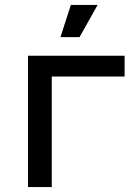

<svg xmlns="http://www.w3.org/2000/svg" viewBox="-20 -755 528 775"><path d="M93 0V-530H483V-446H189V0ZM224 -605 266 -735H374L301 -605Z"/></svg>

Font: Montserrat Z Med
Style: Regular
Weight: 500
Designer: Julieta Ulanovsky
Foundry: Julieta Ulanovsky
Version: Version 8.000